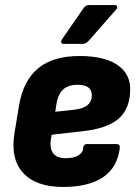

<svg xmlns="http://www.w3.org/2000/svg" viewBox="-20 -730 546 761"><path d="M230 11Q122 11 71 -45.5Q20 -102 38 -206L56 -315Q73 -412 132 -460Q191 -508 295 -508Q392 -508 444 -473.5Q496 -439 496 -377Q496 -299 449.5 -259Q403 -219 299 -209L185 -196L182 -180Q176 -141 191 -122Q206 -103 241 -103Q272 -103 290.5 -114Q309 -125 310 -145Q312 -159 324 -159H442Q456 -159 455 -145Q446 -67 389 -28Q332 11 230 11ZM199 -287 273 -295Q310 -299 327 -313.5Q344 -328 344 -353Q344 -373 330 -383.5Q316 -394 287 -394Q251 -394 230.5 -375.5Q210 -357 204 -319ZM232 -556Q225 -556 223 -561Q221 -566 225 -573L310 -696Q319 -710 332 -710H435Q442 -710 444 -704.5Q446 -699 441 -693L333 -570Q321 -556 307 -556Z"/></svg>

Font: Sofia Sans Semi Condensed Black
Style: Italic
Weight: 900
Italic angle: -9°
Version: Version 4.100